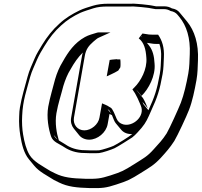

<svg xmlns="http://www.w3.org/2000/svg" viewBox="-20 -785 1083 1031"><path d="M903 -740C891 -747 878 -751 863 -751H818C813 -752 806 -753 797 -755C777 -759 763 -759 743 -762L718 -764C706 -765 693 -766 680 -765H562C530 -765 505 -762 478 -754C455 -747 428 -739 407 -729C368 -710 331 -688 299 -658C262 -625 233 -588 206 -544C191 -518 177 -498 165 -469C153 -440 137 -408 128 -373C114 -319 97 -267 87 -208C85 -195 83 -179 83 -161C81 -126 84 -88 89 -58C97 -9 108 37 135 70L164 105C191 138 232 157 269 181L297 195C344 218 391 223 464 225C530 226 549 224 604 206C666 186 680 179 736 144C787 112 808 101 845 61C873 30 892 9 916 -28C933 -56 982 -161 995 -195C1013 -241 1025 -300 1035 -355C1042 -396 1041 -420 1043 -461C1047 -550 1025 -620 984 -670C971 -686 958 -701 945 -717C935 -730 921 -737 903 -740ZM459 -35C504 -35 550 -73 558 -118L568 -173C573 -171 577 -169 581 -167L587 -152L592 -140C595 -134 597 -129 601 -124L631 -88C643 -74 662 -64 690 -65C677 -53 609 -11 590 -2C578 4 528 20 513 22C499 24 430 22 420 21C377 17 350 4 324 -14C315 -20 305 -25 296 -31C284 -69 274 -124 283 -177C292 -229 308 -275 320 -323C330 -356 343 -388 359 -413C378 -447 399 -478 425 -503C423 -497 421 -490 420 -483L362 -153C358 -131 364 -110 376 -95L405 -59C417 -44 437 -35 459 -35ZM577 -175 558 -198C559 -198 568 -193 569 -189ZM744 -584C742 -586 739 -589 736 -591C737 -590 738 -590 739 -590ZM777 -193 750 -226 745 -238 774 -203C766 -222 758 -241 748 -258C736 -274 722 -288 711 -305L740 -270C778 -307 816 -378 810 -443C808 -484 800 -516 780 -541L769 -555L789 -552C799 -550 809 -549 821 -549H836C843 -528 847 -504 845 -474C843 -439 844 -421 838 -387C823 -302 810 -265 777 -193ZM289 -36C280 -42 273 -50 269 -60ZM433 -85C396 -85 371 -116 377 -153L435 -483C441 -520 456 -539 481 -561C494 -572 503 -580 511 -583L573 -611H510C506 -611 503 -610 499 -609C481 -603 455 -597 436 -586C380 -555 346 -506 317 -454C299 -425 286 -394 276 -360C264 -312 249 -266 239 -212C229 -153 241 -92 254 -53C264 -23 297 -13 315 -1C342 17 370 32 416 36C428 37 494 39 512 37C531 35 580 18 595 11C614 2 676 -38 690 -47C709 -61 729 -86 740 -98C765 -128 773 -148 792 -191C825 -262 838 -302 853 -387C859 -422 858 -442 860 -476C863 -530 851 -567 829 -599H795C784 -599 774 -600 765 -602L745 -605L725 -579C753 -557 763 -522 766 -474C771 -414 736 -349 701 -315L691 -305L705 -284C715 -266 724 -248 731 -230L736 -218C761 -161 694 -103 642 -117C624 -122 613 -132 606 -148L601 -160C598 -168 595 -175 591 -183L582 -199C578 -206 569 -210 567 -211C560 -216 554 -219 547 -222L528 -230L514 -153C508 -117 470 -85 433 -85ZM933 -706 943 -694C982 -647 1003 -580 999 -494C997 -453 998 -430 991 -390C981 -335 968 -277 951 -233C938 -200 890 -94 875 -69C852 -33 833 -14 805 17C770 56 752 64 700 97C644 132 635 137 573 157C519 174 504 176 438 175C365 173 321 168 276 146L250 133C206 105 161 84 138 46C121 17 111 -21 104 -63C99 -92 97 -129 99 -163C102 -245 124 -304 142 -372C151 -405 167 -435 179 -465C191 -492 203 -512 219 -538C245 -581 273 -617 308 -648C339 -677 373 -698 411 -716C429 -724 458 -733 480 -740C505 -748 528 -750 559 -750H678C691 -751 703 -750 714 -749L739 -747C761 -744 774 -744 792 -740C801 -738 809 -737 815 -736H861C874 -736 886 -732 896 -726C912 -723 924 -717 933 -706ZM608 -467H605C599 -467 593 -466 582 -465L569 -463L553 -375L577 -386C592 -393 602 -398 615 -406C618 -411 622 -417 626 -423C628 -432 627 -449 627 -455L626 -466H614C609 -466 610 -466 608 -467Z"/></svg>

Font: Blanket
Style: PosterObl
Weight: 900
Foundry: Cannot Into Space Fonts
Version: Version 0.9